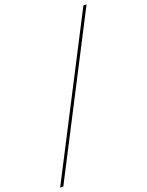

<svg xmlns="http://www.w3.org/2000/svg" viewBox="-184 -908 868 1136"><g transform="rotate(-20 250.0 -340.0)"><path d="M-9 143 489 -823H509L11 143Z"/></g></svg>

Font: Iosevka SS04 Thin Oblique
Style: Regular
Weight: 100
Italic angle: -9°
Monospace: yes
Designer: Belleve Invis
Foundry: Belleve Invis
Version: Version 19.0.0; ttfautohint (v1.8.4)